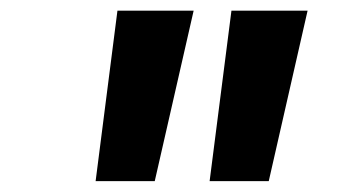

<svg xmlns="http://www.w3.org/2000/svg" viewBox="-20 -713 626 352"><path d="M155.3 -380.9H263.7L335 -693.4H195.3ZM364.3 -380.9H472.7L543.9 -693.4H404.3Z"/></svg>

Font: Cascadia Code SemiBold
Style: Italic
Weight: 600
Italic angle: -10°
Monospace: yes
Designer: Aaron Bell
Foundry: Saja Typeworks
Version: Version 2404.023